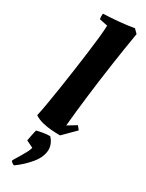

<svg xmlns="http://www.w3.org/2000/svg" viewBox="-256 -747 812 1067"><g transform="rotate(30 149.5 -214.0)"><path d="M197 12Q173 12 143 10Q113 8 83 0.5Q53 -7 31 -22Q38 -52 46.5 -101.5Q55 -151 64.5 -212Q74 -273 83 -337Q92 -401 100 -461Q108 -521 113 -569.5Q118 -618 119 -647L66 -658Q63 -675 65 -693Q112 -695 163.5 -699.5Q215 -704 260 -712L284 -688Q267 -589 251 -479Q235 -369 221.5 -259Q208 -149 199 -53L255 -87L273 -64ZM59 284Q53 284 44.5 277Q36 270 36 267Q36 264 44.5 250.5Q53 237 64 218.5Q75 200 85 181.5Q95 163 98 149L53 127Q54 122 57 106.5Q60 91 63 75.5Q66 60 68 55Q81 52 104 47.5Q127 43 152 43Q182 75 182 114Q181 159 145 203.5Q109 248 59 284Z"/></g></svg>

Font: Albura ExtraBold
Style: Italic
Weight: 758
Italic angle: -7°
Designer: Mercedes Jáuregui
Foundry: Omnibus-Type Team
Version: Version 1.000; ttfautohint (v1.8.3)